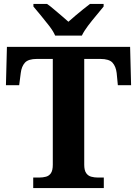

<svg xmlns="http://www.w3.org/2000/svg" viewBox="-20 -951 693 971"><path d="M148 0V-53H176Q197 -53 213 -57.5Q229 -62 238 -76Q247 -90 247 -118V-653H167Q123 -653 106 -634Q89 -615 85 -582L77 -520H10L15 -714H638L643 -520H576L570 -582Q566 -615 549 -634Q532 -653 487 -653H406V-118Q406 -90 415.5 -76Q425 -62 441 -57.5Q457 -53 477 -53H505V0ZM259 -771Q249 -794 228.5 -820.5Q208 -847 186.5 -873Q165 -899 149 -918V-931H218Q233 -921 252 -904.5Q271 -888 291 -871.5Q311 -855 326 -841Q341 -855 361 -871.5Q381 -888 401 -904.5Q421 -921 435 -931H504V-918Q489 -899 467 -873Q445 -847 425 -820.5Q405 -794 394 -771Z"/></svg>

Font: Noto Serif Myanmar
Style: Regular
Weight: 400
Designer: Ben Mitchell and the Monotype Design Team
Foundry: Monotype Imaging Inc.
Version: Version 2.106